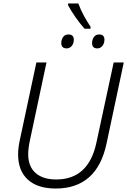

<svg xmlns="http://www.w3.org/2000/svg" viewBox="-20 -1073 731 1103"><path d="M300 10Q537 10 592 -248L691 -714H633L534 -254Q489 -42 303 -42Q226 -42 184 -79.5Q142 -117 142 -187Q142 -220 152 -267L247 -714H189L94 -269Q84 -223 84 -186Q84 -92 140 -41Q196 10 300 10ZM466 -908H500V-920Q481 -948 462.5 -981.5Q444 -1015 430 -1053H371V-1043Q386 -1014 413.5 -974.5Q441 -935 466 -908ZM363 -795Q381 -795 392.5 -809.5Q404 -824 404 -845Q404 -875 373 -875Q352 -875 342 -859.5Q332 -844 332 -826Q332 -795 363 -795ZM539 -795Q557 -795 568.5 -809.5Q580 -824 580 -845Q580 -875 550 -875Q529 -875 519 -859.5Q509 -844 509 -826Q509 -795 539 -795Z"/></svg>

Font: Noto Sans UI Light
Style: Italic
Weight: 300
Italic angle: -12°
Designer: Monotype Design Team
Foundry: Monotype Imaging Inc.
Version: Version 1.901